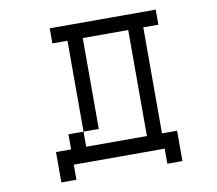

<svg xmlns="http://www.w3.org/2000/svg" viewBox="-88 -796 1176 1040"><g transform="rotate(-10 500.0 -275.5)"><path d="M333 -26.4H667V-609.4H417V-109.4H333ZM167 -26.4H250V-109.4H333V-609.4H250V-692.4H833V-609.4H750V-26.4H833V140.6H750V57.6H250V140.6H167Z"/></g></svg>

Font: KH Dot kagurazaka 12
Style: Regular
Weight: 400
Designer: Original version for X68000 by Keitarou Hiraki (http://hp.vector.co.jp/authors/VA000874/) / TrueType conversion by Homem
Version: Version 1.00.20150527